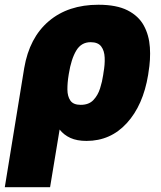

<svg xmlns="http://www.w3.org/2000/svg" viewBox="-47 -578 672 801"><path d="M-27 203.1 54 -294Q75.6 -420.8 156.4 -489.5Q237.2 -558.2 363.6 -558.2Q439.3 -558.2 485.3 -534.8Q531.2 -511.4 553.1 -471.2Q574.9 -431.1 578.3 -380.5Q581.7 -329.9 572.4 -275.6L571 -265.6Q550.1 -138.8 482.2 -64.5Q414.4 9.9 313.9 9.9Q274.1 9.9 246.8 -2.5Q219.5 -14.9 201.7 -37.6L161.9 203.1ZM240.1 -269.9 239.3 -264.9Q234 -233 234.2 -204.5Q234.4 -176.1 246.6 -158.4Q258.9 -140.6 289.8 -140.6Q323.5 -140.6 342.3 -160.3Q361.2 -180 370.4 -209Q379.6 -237.9 383.5 -265.6L384.9 -275.6Q391 -308.9 389.7 -337.7Q388.5 -366.5 375.2 -384.2Q361.9 -402 331 -402Q291.9 -402 271 -366.8Q250 -331.7 240.1 -269.9Z"/></svg>

Font: Inter UI Black
Style: Italic
Weight: 900
Italic angle: -9.39999°
Designer: Rasmus Andersson
Foundry: rsms
Version: 3.2;8d6f07862